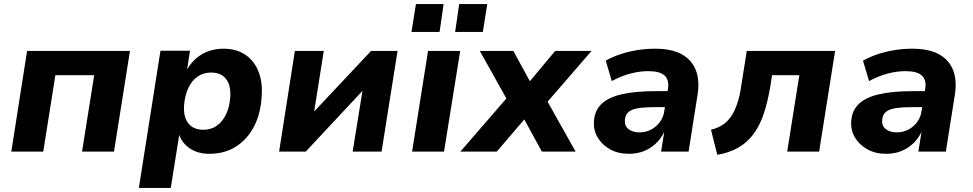

<svg xmlns="http://www.w3.org/2000/svg" viewBox="-20 -750 4813 950"><path d="M36 0 114 -498H623L544 0H386L446 -378H254L194 0Z M667 180 774 -499H920L906 -407Q927 -442 954.5 -464.5Q982 -487 1015.5 -498Q1049 -509 1086 -509Q1151 -509 1195.5 -478Q1240 -447 1260.5 -392Q1281 -337 1274 -266Q1269 -186 1236.5 -123.5Q1204 -61 1148 -25Q1092 11 1016 11Q960 11 921 -14.5Q882 -40 866 -84H867L825 180ZM986 -108Q1025 -108 1053 -128Q1081 -148 1098.5 -184.5Q1116 -221 1119 -267Q1124 -325 1099.5 -358Q1075 -391 1024 -391Q986 -391 957.5 -371Q929 -351 912 -315Q895 -279 891 -232Q886 -174 911 -141Q936 -108 986 -108Z M1361 0 1439 -498H1582L1532 -183H1520L1816 -498H1947L1868 0H1725L1776 -316H1788L1493 0Z M2019 0 2098 -498H2257L2177 0ZM2232 -592 2252 -730H2391L2369 -592ZM2016 -592 2038 -730H2175L2155 -592Z M2258 0 2510 -291 2514 -212 2354 -498H2520L2609 -335H2591L2727 -498H2907L2660 -213L2663 -294L2828 0H2661L2566 -174H2587L2438 0Z M3091 11Q3038 11 2998 -11.5Q2958 -34 2936.5 -71Q2915 -108 2919 -153Q2923 -204 2956.5 -236Q2990 -268 3056 -283.5Q3122 -299 3223 -299H3299L3287 -220H3224Q3173 -220 3140 -215Q3107 -210 3090.5 -196.5Q3074 -183 3072 -157Q3069 -128 3089.5 -111.5Q3110 -95 3144 -95Q3174 -95 3200 -108Q3226 -121 3244.5 -145.5Q3263 -170 3267 -202L3285 -311Q3292 -355 3268 -376.5Q3244 -398 3188 -398Q3146 -398 3101 -386.5Q3056 -375 3007 -349L2977 -450Q3011 -469 3050.5 -482Q3090 -495 3133 -502Q3176 -509 3220 -509Q3303 -509 3353 -481.5Q3403 -454 3423 -402.5Q3443 -351 3431 -278L3387 0H3251L3267 -100H3268Q3251 -64 3224 -39Q3197 -14 3164 -1.5Q3131 11 3091 11Z M3529 16 3498 -108Q3531 -116 3556 -132.5Q3581 -149 3598.5 -175.5Q3616 -202 3628.5 -239.5Q3641 -277 3648 -328L3675 -498H4112L4033 0H3875L3935 -378H3800L3791 -320Q3778 -243 3758 -184.5Q3738 -126 3707 -85Q3676 -44 3632 -19Q3588 6 3529 16Z M4364 11Q4311 11 4271 -11.5Q4231 -34 4209.5 -71Q4188 -108 4192 -153Q4196 -204 4229.5 -236Q4263 -268 4329 -283.5Q4395 -299 4496 -299H4572L4560 -220H4497Q4446 -220 4413 -215Q4380 -210 4363.5 -196.5Q4347 -183 4345 -157Q4342 -128 4362.5 -111.5Q4383 -95 4417 -95Q4447 -95 4473 -108Q4499 -121 4517.5 -145.5Q4536 -170 4540 -202L4558 -311Q4565 -355 4541 -376.5Q4517 -398 4461 -398Q4419 -398 4374 -386.5Q4329 -375 4280 -349L4250 -450Q4284 -469 4323.5 -482Q4363 -495 4406 -502Q4449 -509 4493 -509Q4576 -509 4626 -481.5Q4676 -454 4696 -402.5Q4716 -351 4704 -278L4660 0H4524L4540 -100H4541Q4524 -64 4497 -39Q4470 -14 4437 -1.5Q4404 11 4364 11Z"/></svg>

Font: Nunito Sans 9pt ExtraBold
Style: Italic
Weight: 800
Italic angle: -9°
Version: Version 3.101;gftools[0.9.27]